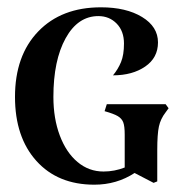

<svg xmlns="http://www.w3.org/2000/svg" viewBox="-20 -496 503 525"><path d="M441 -200 433 -189Q419 -171 414.5 -150Q410 -129 410 -86V0L400 4L348 -23Q299 9 238 9Q138 9 79.5 -56Q21 -121 21 -231Q21 -344 84.5 -410Q148 -476 256 -476Q325 -476 368.5 -449.5Q412 -423 412 -380Q412 -338 377 -314Q342 -290 289 -290Q303 -307 311 -326.5Q319 -346 319 -377Q319 -411 299 -431.5Q279 -452 249 -452Q193 -452 159.5 -391.5Q126 -331 126 -231Q126 -172 143.5 -125.5Q161 -79 192 -53Q223 -27 263 -27Q293 -27 321 -38V-128Q321 -151 317 -161.5Q313 -172 302 -178.5Q291 -185 266 -192L272 -211H433Z"/></svg>

Font: Katibeh
Style: Regular
Weight: 400
Designer: Arabic design by Kourosh Beigpour, Latin design by Eduardo Tunni, engineering by Lasse Fister
Version: Version 1.0010g